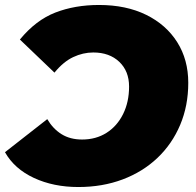

<svg xmlns="http://www.w3.org/2000/svg" viewBox="-23 -736 787 772"><path d="M375 -716Q484 -716 564.5 -676.5Q645 -637 689.5 -566.5Q734 -496 734 -403Q734 -311 701.5 -234Q669 -157 610 -101Q551 -45 470 -14.5Q389 16 292 16Q192 16 113.5 -20.5Q35 -57 -3 -124L167 -257Q190 -218 224.5 -196.5Q259 -175 307 -175Q363 -175 405.5 -202Q448 -229 472 -277.5Q496 -326 496 -388Q496 -450 456.5 -487.5Q417 -525 352 -525Q311 -525 271.5 -506.5Q232 -488 196 -444L57 -577Q121 -655 199.5 -685.5Q278 -716 375 -716Z"/></svg>

Font: Montserrat Black
Style: Italic
Weight: 900
Italic angle: -11.3°
Designer: Julieta Ulanovsky
Foundry: Julieta Ulanovsky
Version: Version 9.000; ttfautohint (v1.8.4.7-5d5b)